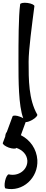

<svg xmlns="http://www.w3.org/2000/svg" viewBox="-87 -837 325 1362"><path d="M2 -11 -39 100C-44 104 -49 116 -50 132L-67 177C-70 186 -51 200 -25 210C2 219 26 220 29 212C72 227 104 258 107 302C110 368 44 416 -24 400C-33 398 -45 419 -51 446C-57 474 -55 498 -47 500C74 527 185 425 178 298C173 220 127 155 61 122L95 29C105 30 123 24 141 14C166 0 182 -18 177 -25C116 -132 116 -271 116 -400C116 -484 140 -662 157 -793C158 -802 137 -812 109 -816C81 -820 57 -815 56 -807C44 -718 44 -536 44 -400C44 -267 44 -88 78 2C72 -2 64 -6 55 -9C29 -19 5 -20 2 -11Z"/></svg>

Font: Nupuram Medium
Style: Regular
Weight: 500
Designer: Santhosh Thottingal (santhosh.thottingal@gmail.com)
Foundry: SMC
Version: Version 1.000